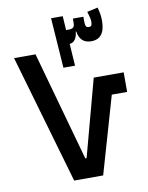

<svg xmlns="http://www.w3.org/2000/svg" viewBox="-96 -955 791 1023"><g transform="rotate(-10 300.0 -443.0)"><path d="M221 0 19 -698H135L300 -106H307L419 -522H581V-416H498L378 0ZM318 -797H333Q349 -797 356.5 -803.5Q364 -810 364 -827V-851H421V-826Q421 -809 424.5 -800.5Q428 -792 440 -792Q451 -792 454.5 -798Q458 -804 458 -818Q458 -828 455 -840.5Q452 -853 446 -873L504 -886Q510 -864 512.5 -848Q515 -832 515 -813Q515 -715 440 -715Q380 -715 370 -780H367Q365 -755 354.5 -739Q344 -723 324 -721L332 -602H269L250 -873H313Z"/></g></svg>

Font: IBM Plex Sans Arabic SmBld
Style: Regular
Weight: 600
Designer: Mike Abbink, Paul van der Laan, Pieter van Rosmalen, Wael Morcos, Khajak Apelian
Foundry: Bold Monday
Version: Version 1.005